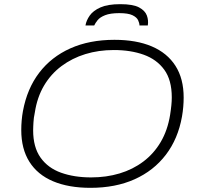

<svg xmlns="http://www.w3.org/2000/svg" viewBox="-20 -889 953 921"><path d="M414 12Q309 12 234.5 -19.5Q160 -51 121 -113Q82 -175 82 -265Q82 -288 84 -311Q86 -334 90 -356Q110 -464 168 -540Q226 -616 317.5 -657Q409 -698 529 -698Q634 -698 708 -666.5Q782 -635 821.5 -573.5Q861 -512 861 -421Q861 -399 859 -376Q857 -353 853 -330Q834 -223 775.5 -146.5Q717 -70 625.5 -29Q534 12 414 12ZM417 -38Q490 -38 553.5 -57Q617 -76 667.5 -114Q718 -152 751 -208Q784 -264 796 -338Q798 -351 799.5 -362.5Q801 -374 802 -384Q803 -394 803.5 -403.5Q804 -413 804 -422Q804 -505 768 -554.5Q732 -604 669.5 -626.5Q607 -649 526 -649Q453 -649 389.5 -629.5Q326 -610 275 -572Q224 -534 191 -478Q158 -422 147 -349Q144 -336 142.5 -324Q141 -312 140.5 -302Q140 -292 139.5 -282.5Q139 -273 139 -264Q139 -183 174.5 -133Q210 -83 273 -60.5Q336 -38 417 -38ZM390 -767Q394 -791 410.5 -814.5Q427 -838 462 -853.5Q497 -869 557 -869Q618 -869 647 -853.5Q676 -838 684.5 -814.5Q693 -791 689 -767H649Q649 -778 642.5 -792Q636 -806 615.5 -816Q595 -826 552 -826Q509 -826 484 -816Q459 -806 448 -792Q437 -778 432 -767Z"/></svg>

Font: Archivo SemiExpanded Thin
Style: Italic
Weight: 250
Width: 6
Italic angle: -10°
Designer: Hector Gatti
Foundry: Omnibus-Type
Version: Version 2.001